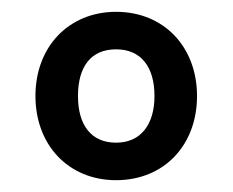

<svg xmlns="http://www.w3.org/2000/svg" viewBox="-20 -575 394 325"><path d="M176.5 -270C257.5 -270 313.5 -329 313.5 -412.5C313.5 -495.5 257.5 -555 176.5 -555C97 -555 40 -496.5 40 -412.5C40 -329.5 96 -270 176.5 -270ZM176.5 -333.5C134.5 -333.5 112 -363 112 -412.5C112 -461 133 -491.5 176.5 -491.5C218.5 -491.5 241.5 -462 241.5 -412.5C241.5 -364.5 218.5 -333.5 176.5 -333.5Z"/></svg>

Font: Vela Sans ExtBd
Style: Regular
Weight: 800
Designer: Principal design: Mikhail Sharanda - project Manrope.
Design modification: Ravid Balaliev
Foundry: Mikhail Sharanda
Version: Version 1.001